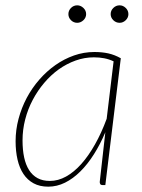

<svg xmlns="http://www.w3.org/2000/svg" viewBox="-20 -694 532 720"><path d="M406 -464Q389 -472 370.8 -475.5Q352.5 -479 332 -479Q297 -479 263.5 -467Q230 -455 200.2 -433.8Q170.5 -412.5 145.8 -383.2Q121 -354 102.8 -319.5Q84.5 -285 74.5 -246.2Q64.5 -207.5 64.5 -167.5Q64.5 -132 70.5 -104Q76.5 -76 89 -56.2Q101.5 -36.5 120.8 -26Q140 -15.5 167 -15.5Q198 -15.5 227.8 -32Q257.5 -48.5 284.8 -79Q312 -109.5 336.2 -152.5Q360.5 -195.5 380 -248.5ZM375 -198Q356 -153 332.2 -115.5Q308.5 -78 281.2 -51Q254 -24 223.8 -9Q193.5 6 161 6Q129 6 106 -6.5Q83 -19 68 -41.5Q53 -64 45.8 -95.2Q38.5 -126.5 38.5 -164.5Q38.5 -207 49.5 -248.2Q60.5 -289.5 80.2 -326.8Q100 -364 127.5 -395.5Q155 -427 187.8 -450Q220.5 -473 257.5 -486Q294.5 -499 334 -499Q362.5 -499 386.2 -493.8Q410 -488.5 433 -475.5L375 0H364Q358 0 356 -3.8Q354 -7.5 354 -11.5ZM303 -641Q303 -628 292.8 -618.2Q282.5 -608.5 269.5 -608.5Q256 -608.5 246.2 -618.2Q236.5 -628 236.5 -641Q236.5 -654.5 246.2 -664.2Q256 -674 269.5 -674Q282.5 -674 292.8 -664.2Q303 -654.5 303 -641ZM461.5 -641Q461.5 -628 451.5 -618.2Q441.5 -608.5 428.5 -608.5Q415 -608.5 405 -618.2Q395 -628 395 -641Q395 -654.5 405 -664.2Q415 -674 428.5 -674Q441.5 -674 451.5 -664.2Q461.5 -654.5 461.5 -641Z"/></svg>

Font: Lato ExtraLight
Style: Italic
Weight: 275
Italic angle: -7°
Designer: Lukasz Dziedzic with Adam Twardoch and Botio Nikoltchev
Foundry: tyPoland Lukasz Dziedzic
Version: Version 2.015; 2015-08-06; http://www.latofonts.com/